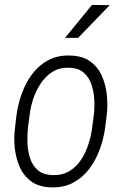

<svg xmlns="http://www.w3.org/2000/svg" viewBox="-20 -770 516 800"><path d="M42.5 -236.8 48.8 -291Q55.2 -336.9 71.3 -381.3Q87.4 -425.8 114.7 -462.2Q142.1 -498.5 181.6 -519.5Q221.2 -540.5 272.9 -538.6Q323.7 -537.1 355.5 -514.4Q387.2 -491.7 403.8 -455.1Q420.4 -418.5 425 -376Q429.7 -333.5 424.8 -291.5L418 -236.8Q411.6 -191.4 395.3 -146.7Q378.9 -102.1 351.6 -65.9Q324.2 -29.8 284.9 -8.8Q245.6 12.2 192.9 10.7Q142.6 9.3 110.8 -13.7Q79.1 -36.6 62.7 -73.2Q46.4 -109.9 41.7 -152.3Q37.1 -194.8 42.5 -236.8ZM103.5 -291.5 96.2 -235.4Q93.3 -206.5 94.5 -173.1Q95.7 -139.6 105.5 -110.1Q115.2 -80.6 137.2 -61.3Q159.2 -42 196.8 -40.5Q237.8 -38.6 267.6 -56.2Q297.4 -73.7 316.9 -103Q336.4 -132.3 347.9 -167.5Q359.4 -202.6 363.8 -236.8L371.1 -292Q374.5 -321.3 372.8 -354.2Q371.1 -387.2 361.3 -417.2Q351.6 -447.3 329.3 -466.8Q307.1 -486.3 269.5 -487.8Q229.5 -489.3 200.4 -471.7Q171.4 -454.1 151.1 -424.3Q130.9 -394.5 119.1 -359.9Q107.4 -325.2 103.5 -291.5ZM251 -612.3 363.3 -749.5 437 -748.5 305.7 -612.3Z"/></svg>

Font: Roboto Condensed Light
Style: Italic
Weight: 300
Italic angle: -12°
Designer: Christian Robertson
Foundry: Google
Version: Version 3.0; 2020